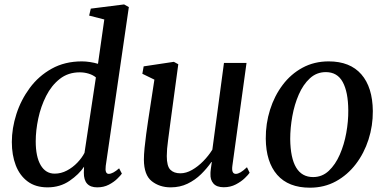

<svg xmlns="http://www.w3.org/2000/svg" viewBox="-20 -837 1740 868"><path d="M458 -87Q453.5 -51 471.5 -51Q490 -51 518.5 -76L531 -52Q525.5 -44 510.2 -29Q495 -14 472 -2Q449 10 419.5 10Q358.5 10 359 -56.5L360 -83.5Q337.5 -49 294.5 -19.5Q251.5 10 195 10Q140.5 10 104.8 -16.8Q69 -43.5 51.2 -89.8Q33.5 -136 33.5 -195Q33.5 -257 54 -321Q74.5 -385 114.5 -439.2Q154.5 -493.5 213.8 -526.5Q273 -559.5 350.5 -559.5Q368 -559.5 387.2 -556.5Q406.5 -553.5 423 -548.5L451.5 -749L383 -766.5L390.5 -798L541 -817L562.5 -805ZM413.5 -487Q400.5 -498 381 -504Q361.5 -510 340.5 -510Q288 -510 250.2 -480.2Q212.5 -450.5 188.5 -403Q164.5 -355.5 153 -301.2Q141.5 -247 141.5 -198Q141.5 -128.5 164 -90.2Q186.5 -52 227 -52Q256 -52 282.5 -66Q309 -80 329.8 -101.8Q350.5 -123.5 362 -146Z M751.5 10Q701.5 10 666.2 -17.8Q631 -45.5 630.5 -115Q630.5 -137 633.5 -167.8Q636.5 -198.5 641 -231.2Q645.5 -264 649.5 -291L678 -477L623.5 -503.5L629.5 -537L766 -557.5L786 -546.5L751 -288Q746 -246.5 740 -204.2Q734 -162 734 -131.5Q734 -86 750 -69.8Q766 -53.5 795.5 -53.5Q821.5 -53.5 848.2 -68.8Q875 -84 899 -108.5Q923 -133 940 -160.5L992.5 -552.5H1094.5L1030.5 -87.5Q1025.5 -51 1046 -51Q1055.5 -51 1067.2 -57.8Q1079 -64.5 1096.5 -81L1108.5 -56Q1103 -47.5 1086.8 -31.8Q1070.5 -16 1046 -3.2Q1021.5 9.5 991.5 9.5Q959.5 9.5 944.8 -7.5Q930 -24.5 931.5 -51.5Q931 -56 933.2 -73.8Q935.5 -91.5 937.5 -104L936 -105Q916 -76 889 -49.5Q862 -23 827.8 -6.5Q793.5 10 751.5 10Z M1466 -559.5Q1562.5 -559.5 1613.5 -501Q1664.5 -442.5 1665.5 -335Q1666 -268.5 1646 -206.2Q1626 -144 1588.5 -95Q1551 -46 1498.5 -17.2Q1446 11.5 1381 11.5Q1284 11.5 1233.2 -46.5Q1182.5 -104.5 1181.5 -210Q1181 -278 1200.8 -340.8Q1220.5 -403.5 1257.8 -453Q1295 -502.5 1347.8 -531Q1400.5 -559.5 1466 -559.5ZM1453 -511Q1411.5 -511 1381 -483Q1350.5 -455 1330.8 -409.8Q1311 -364.5 1301.5 -311.5Q1292 -258.5 1292 -208.5Q1294 -36.5 1395.5 -36.5Q1436.5 -36.5 1466.5 -64.8Q1496.5 -93 1516.2 -138.2Q1536 -183.5 1545.5 -236.2Q1555 -289 1554.5 -338.5Q1554 -421 1529.5 -466Q1505 -511 1453 -511Z"/></svg>

Font: Merriweather Text Regular
Style: Italic
Weight: 400
Italic angle: -7.8°
Designer: Eben Sorkin
Foundry: Eben Sorkin
Version: Version 2.100; ttfautohint (v1.7.19-72a1) -l 8 -r 50 -G 200 